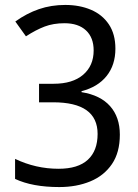

<svg xmlns="http://www.w3.org/2000/svg" viewBox="-20 -745 560 777"><path d="M220 12Q111 12 41 -21V-102Q125 -62 217 -62Q296 -62 335.5 -98.5Q375 -135 375 -203Q375 -331 195 -331H138V-406H197Q274 -406 316.5 -442.5Q359 -479 359 -541Q359 -593 328 -622Q297 -651 241 -651Q196 -651 160.5 -637.5Q125 -624 85 -598L42 -658Q88 -691 137.5 -708Q187 -725 244 -725Q302 -725 348 -705.5Q394 -686 420.5 -646.5Q447 -607 447 -548Q447 -482 411.5 -437.5Q376 -393 310 -376V-372Q386 -360 425.5 -315.5Q465 -271 465 -200Q465 -128 433 -81Q401 -34 345.5 -11Q290 12 220 12Z"/></svg>

Font: Noto Sans Tamil SemiCondensed
Style: Regular
Weight: 400
Width: 4
Designer: Jelle Bosma - Monotype Design Team
Foundry: Monotype Imaging Inc.
Version: Version 2.004; ttfautohint (v1.8.4.7-5d5b)